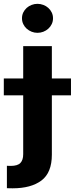

<svg xmlns="http://www.w3.org/2000/svg" viewBox="-62 -789 394 1013"><path d="M60.4 -375V-545.5H211.6V-375H312.5V-285.9H211.6V27Q211.6 122.2 156.6 163.4Q101.6 204.5 5 204.5Q-2.8 204.5 -10.1 204.4Q-17.4 204.2 -25.6 203.8V85.6Q-19.5 85.9 -14.9 86.1Q-10.3 86.3 -5.7 86.3Q30.9 86.3 45.6 70.8Q60.4 55.4 60.4 24.5V-285.9H-41.9V-375ZM135.7 -768.8Q151.6 -768.8 166.5 -763.1Q181.5 -757.5 192.8 -747.3Q204.2 -737.2 210.9 -723.2Q217.7 -709.2 217.7 -692.5Q217.7 -675.8 210.9 -661.8Q204.2 -647.7 192.6 -637.4Q181.1 -627.1 166.4 -621.4Q151.6 -615.8 135.7 -615.8Q119.7 -615.8 104.9 -621.6Q90.2 -627.5 78.8 -637.6Q67.5 -647.7 60.7 -661.9Q54 -676.1 54 -692.5Q54 -709.2 60.7 -723.2Q67.5 -737.2 78.8 -747.3Q90.2 -757.5 104.9 -763.1Q119.7 -768.8 135.7 -768.8Z"/></svg>

Font: Inter P
Style: Bold
Weight: 700
Designer: Rasmus Andersson
Foundry: rsms
Version: Version 3.018;git-588b23468